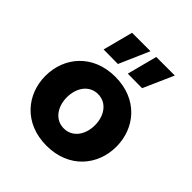

<svg xmlns="http://www.w3.org/2000/svg" viewBox="-212 -928 1083 1083"><g transform="rotate(45 330.0 -386.0)"><path d="M368 -782H221L174 -602L289 -601ZM562 -782H414L367 -602L482 -601ZM330 10C510 10 613 -118 613 -265C613 -412 510 -540 330 -540C150 -540 47 -412 47 -265C47 -118 150 10 330 10ZM330 -128C260 -128 218 -190 218 -265C218 -340 260 -402 330 -402C400 -402 442 -340 442 -265C442 -190 400 -128 330 -128Z"/></g></svg>

Font: Be Vietnam Pro ExtraBold
Style: Regular
Weight: 800
Designer: Lam Bao, Tony Le, Vietanh Nguyen
Foundry: Yellow Type Foundry
Version: Version 1.002